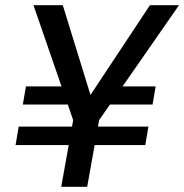

<svg xmlns="http://www.w3.org/2000/svg" viewBox="-20 -720 710 740"><path d="M40 -161 52 -232H552L540 -161ZM284 -317H68L80 -387H288ZM369 -317 389 -387H580L568 -317ZM216 0 262 -257 109 -700H222L330 -350H326L558 -700H670L362 -257L316 0Z"/></svg>

Font: DM Sans 28pt Medium
Style: Italic
Weight: 500
Italic angle: -10°
Version: Version 4.004;gftools[0.9.30]